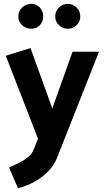

<svg xmlns="http://www.w3.org/2000/svg" viewBox="-20 -753 543 995"><path d="M154 23Q146 45 124.5 62Q103 79 76.5 92Q50 105 27 115L73 222Q116 212 156.5 190Q197 168 229 135.5Q261 103 276 64L493 -485H356L251 -191L138 -504L10 -464L177 -34ZM142 -604Q169 -604 186.5 -622.5Q204 -641 204 -668Q204 -695 186.5 -714Q169 -733 142 -733Q114 -733 94.5 -714Q75 -695 75 -668Q75 -641 94.5 -622.5Q114 -604 142 -604ZM331 -604Q358 -604 377 -622.5Q396 -641 396 -668Q396 -695 377 -714Q358 -733 331 -733Q305 -733 285.5 -714Q266 -695 266 -668Q266 -641 285.5 -622.5Q305 -604 331 -604Z"/></svg>

Font: Catamaran
Style: Bold
Weight: 700
Designer: Pria Ravichandran
Version: Version 2.000